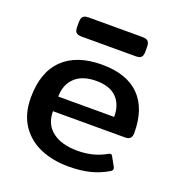

<svg xmlns="http://www.w3.org/2000/svg" viewBox="-127 -791 852 913"><g transform="rotate(20 299.0 -334.5)"><path d="M131 -622V-648Q131 -667 139 -675.5Q147 -684 167 -684H440Q460 -684 468 -675.5Q476 -667 476 -648V-622Q476 -603 468 -595Q460 -587 440 -587H167Q147 -587 139 -595Q131 -603 131 -622ZM39 -232Q39 -361 108 -428Q177 -495 304 -495Q430 -495 494.5 -430Q559 -365 559 -242Q559 -207 527 -207H160Q160 -141 206 -105.5Q252 -70 334 -70Q413 -70 476 -106Q483 -110 487 -110Q494 -110 498 -101L522 -58Q525 -52 525 -47Q525 -40 516 -34Q475 -9 427.5 3Q380 15 318 15Q240 15 177 -11.5Q114 -38 76.5 -93.5Q39 -149 39 -232ZM443 -281Q443 -343 408.5 -378Q374 -413 305 -413Q235 -413 197.5 -377Q160 -341 160 -281Z"/></g></svg>

Font: Mitr
Style: Regular
Weight: 400
Designer: Thanarat Vachiruckul
Foundry: Cadson Demak
Version: Version 1.002